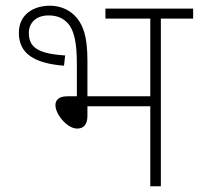

<svg xmlns="http://www.w3.org/2000/svg" viewBox="-20 -652 696 672"><path d="M155 -632C95 -632 46 -600 46 -537C46 -462 104 -430 204 -422L208 -458C107 -464 81 -490 81 -537C81 -571 105 -598 150 -598C181 -598 206 -588 225 -561C240 -536 249 -502 249 -428V-315H216C185 -315 174 -301 174 -284C174 -252 215 -202 250 -202C272 -202 286 -215 286 -247V-280H506V0H543V-587H656V-622H349V-587H506V-315H286V-440C286 -527 270 -562 250 -588C225 -619 189 -632 155 -632Z"/></svg>

Font: Noto Sans ExtraLight
Style: Italic
Weight: 200
Italic angle: -12°
Designer: Monotype Design Team
Foundry: Monotype Imaging Inc.
Version: Version 2.013